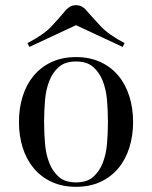

<svg xmlns="http://www.w3.org/2000/svg" viewBox="-20 -700 586 740"><path d="M273 20Q220 20 179 1Q138 -18 110 -51.5Q82 -85 67.5 -131Q53 -177 53 -230Q53 -283 67.5 -329Q82 -375 110 -408.5Q138 -442 179 -461Q220 -480 273 -480Q326 -480 367 -461Q408 -442 436 -408.5Q464 -375 478.5 -329Q493 -283 493 -230Q493 -177 478.5 -131Q464 -85 436 -51.5Q408 -18 367 1Q326 20 273 20ZM396 -230Q396 -272 392.5 -313.5Q389 -355 376 -388Q363 -421 339 -442Q315 -463 273 -463Q231 -463 207 -442Q183 -421 170 -388Q157 -355 153.5 -313.5Q150 -272 150 -230Q150 -188 153.5 -146.5Q157 -105 170 -72Q183 -39 207 -18Q231 3 273 3Q315 3 339 -18Q363 -39 376 -72Q389 -105 392.5 -146.5Q396 -188 396 -230ZM93 -519 86 -534Q148 -566 178 -598Q208 -630 227 -653Q238 -667 248.5 -673.5Q259 -680 273 -680Q287 -680 297.5 -673.5Q308 -667 319 -653Q339 -630 369 -598Q399 -566 460 -534L453 -519L273 -603Z"/></svg>

Font: Elsie
Style: Regular
Weight: 400
Designer: Alejandro Inler
Foundry: Alejandro Inler
Version: 1.001